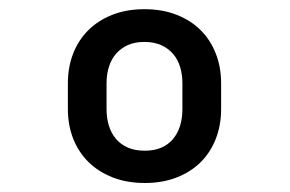

<svg xmlns="http://www.w3.org/2000/svg" viewBox="-20 -741 640 424"><path d="M129.9 -557.1Q129.9 -592.8 141.6 -622.8Q153.3 -652.8 175.3 -674.6Q197.3 -696.3 228.5 -708.5Q259.8 -720.7 298.8 -720.7Q338.4 -720.7 369.6 -708.5Q400.9 -696.3 422.9 -674.6Q444.8 -652.8 456.5 -622.8Q468.3 -592.8 468.3 -557.1V-500Q468.3 -464.4 456.5 -434.3Q444.8 -404.3 423.1 -382.8Q401.4 -361.3 370.1 -349.1Q338.9 -336.9 299.8 -336.9Q260.7 -336.9 229.2 -349.1Q197.8 -361.3 175.8 -382.8Q153.8 -404.3 141.8 -434.3Q129.9 -464.4 129.9 -500ZM215.3 -500Q215.3 -480 220.5 -463.4Q225.6 -446.8 236.1 -434.3Q246.6 -421.9 262.5 -415Q278.3 -408.2 299.8 -408.2Q320.8 -408.2 336.4 -415Q352.1 -421.9 362.3 -434.3Q372.6 -446.8 377.7 -463.4Q382.8 -480 382.8 -500V-557.1Q382.8 -576.7 377.7 -593.3Q372.6 -609.9 362.1 -622.1Q351.6 -634.3 335.7 -641.4Q319.8 -648.4 298.8 -648.4Q277.8 -648.4 262.2 -641.4Q246.6 -634.3 236.1 -622.1Q225.6 -609.9 220.5 -593.3Q215.3 -576.7 215.3 -557.1Z"/></svg>

Font: Roboto Mono
Style: Bold
Weight: 700
Designer: Google
Version: Version 2.000985; 2015; ttfautohint (v1.3)